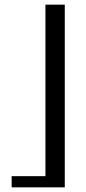

<svg xmlns="http://www.w3.org/2000/svg" viewBox="-20 -804 368 824"><path d="M30 -48H175V-784H258V0H30Z"/></svg>

Font: Facade Sud
Style: Regular
Weight: 100
Designer: Éléonore Fines
Foundry: Velvetyne Type Foundry
Version: Version 1.001;Glyphs 3.2 (3202)